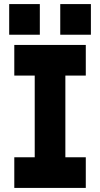

<svg xmlns="http://www.w3.org/2000/svg" viewBox="-20 -920 490 940"><path d="M50 0H400V-150H300V-550H400V-700H50V-550H150V-150H50ZM25 -750H175V-900H25ZM275 -750H425V-900H275Z"/></svg>

Font: LS-VG5000 Bold
Style: Regular
Weight: 400
Designer: Justin Bihan, 2021
Foundry: Justin Bihan, 2021
Version: Version 1.000;Glyphs 3.1.2 (3151)